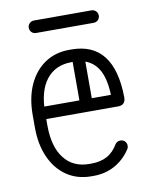

<svg xmlns="http://www.w3.org/2000/svg" viewBox="-77 -712 608 773"><g transform="rotate(-10 227.0 -325.0)"><path d="M69.5 -254.4Q58.8 -254.4 52 -261.8Q45.2 -269.1 45.2 -279.9Q45.2 -290.6 52 -298Q58.8 -305.4 69.5 -305.4H368.4Q365.5 -387 333.7 -424.8Q301.9 -462.5 243.1 -462.5H234.8Q168.5 -462.5 131.8 -415.6Q95 -368.8 95 -279.9V-229.2Q95 -141.4 131.8 -93.9Q168.5 -46.4 234.8 -46.4H243.1Q280.2 -46.4 307.2 -60.9Q334.2 -75.4 352.5 -106.9Q360.4 -117.6 373.6 -117.6Q385 -117.6 392.1 -110.2Q399.1 -102.9 399.1 -92.1Q399.1 -83.9 394.8 -78Q368.9 -38.5 329.9 -17.2Q291 4 243.1 4H234.8Q177.1 4 134.2 -24.9Q91.4 -53.9 67.7 -106.5Q44 -159.1 44 -229.2V-279.9Q44 -350.4 67.7 -402.7Q91.4 -455 134.2 -483.9Q177.1 -512.9 234.8 -512.9H243.1Q329.9 -512.9 374.1 -456Q418.2 -399.1 419.5 -286.1Q419.5 -254.4 388 -254.4ZM290.1 -298.9Q290.1 -288.5 282.4 -281.4Q274.8 -274.4 265 -274.4Q254.2 -274.4 246.9 -281.4Q239.5 -288.5 239.5 -298.9V-475Q239.5 -485.1 246.9 -492.8Q254.2 -500.5 265 -500.5Q274.8 -500.5 282.4 -492.8Q290.1 -485.1 290.1 -475ZM350.1 -653.9Q360.9 -653.9 368.2 -646.5Q375.6 -639.1 375.6 -628.4Q375.6 -617.6 368.2 -610.2Q360.9 -602.9 350.1 -602.9H114.9Q104.1 -602.9 96.8 -610.2Q89.4 -617.6 89.4 -628.4Q89.4 -639.1 96.8 -646.5Q104.1 -653.9 114.9 -653.9Z"/></g></svg>

Font: Libertine-Super Thin
Style: Regular
Weight: 100
Designer: Bastien Sozeau
Foundry: NBR — Bastien Sozeau
Version: Version 2.003;gftools[0.9.33]